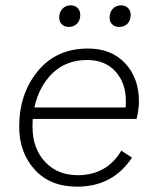

<svg xmlns="http://www.w3.org/2000/svg" viewBox="-20 -691 591 720"><path d="M238 -590Q222 -590 212 -599.5Q202 -609 202 -625Q202 -645 214 -658Q226 -671 245 -671Q261 -671 271 -661Q281 -651 281 -635Q281 -614 268.5 -602Q256 -590 238 -590ZM427 -590Q411 -590 401 -599.5Q391 -609 391 -625Q391 -645 403 -658Q415 -671 434 -671Q450 -671 460 -661Q470 -651 470 -635Q470 -614 458 -602Q446 -590 427 -590ZM492 -245H103Q102 -235 102 -215Q102 -135 148.5 -84.5Q195 -34 273 -34Q381 -35 435 -126L475 -100Q403 9 269 9Q168 9 110 -55Q52 -119 52 -216Q52 -339 121.5 -424Q191 -509 310 -509Q398 -509 449.5 -453.5Q501 -398 501 -311Q501 -280 492 -245ZM307 -466Q228 -466 177 -416.5Q126 -367 109 -288H451Q452 -296 452 -312Q452 -380 413 -423Q374 -466 307 -466Z"/></svg>

Font: Elaine Sans Light
Style: Italic
Weight: 300
Italic angle: -13°
Designer: Wei Huang
Foundry: Wei Huang
Version: Version 2.001;December 24, 2019;FontCreator 12.0.0.2547 64-b